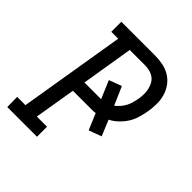

<svg xmlns="http://www.w3.org/2000/svg" viewBox="-200 -868 1001 1001"><g transform="rotate(45 300.0 -367.5)"><path d="M14 0 13 -74H74L171 -661H120V-735H369Q399 -735 428 -729Q457 -723 481 -708Q505 -693 521.5 -670Q538 -647 546 -619Q554 -591 553.5 -561Q553 -531 548 -501Q543 -475 535.5 -449.5Q528 -424 513.5 -401Q499 -378 478.5 -358.5Q458 -339 434 -327L470 -240L400 -214L362 -304Q352 -302 341.5 -302Q331 -302 321 -302H196L158 -74H233V0ZM208 -375H331L289 -474L359 -500L403 -399Q416 -409 427.5 -422Q439 -435 447 -450Q455 -465 459.5 -481Q464 -497 467 -513Q470 -531 470.5 -549Q471 -567 467.5 -584Q464 -601 456 -616.5Q448 -632 435 -642Q422 -652 404.5 -657Q387 -662 369 -662H255Z"/></g></svg>

Font: Iosevka Plex Etoile
Style: Italic
Weight: 400
Italic angle: -9°
Designer: Belleve Invis
Foundry: Belleve Invis
Version: Version 25.1.1; ttfautohint (v1.8.4)